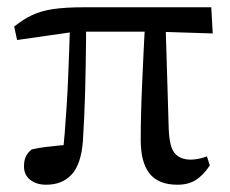

<svg xmlns="http://www.w3.org/2000/svg" viewBox="-20 -495 633 528"><path d="M107 13Q80 13 63 -0.5Q46 -14 46 -37Q46 -55 51.5 -65.5Q57 -76 67 -84Q84 -88 103.5 -90.5Q123 -93 143.5 -95Q164 -97 185 -97L150 -52Q155 -91 158 -129.5Q161 -168 163.5 -207Q166 -246 167.5 -285Q169 -324 170.5 -363Q172 -402 173 -441H217Q217 -407 216.5 -373.5Q216 -340 215.5 -306Q215 -272 214 -238.5Q213 -205 211.5 -172Q210 -139 208 -107Q203 -43 177 -15Q151 13 107 13ZM27 -385 19 -422Q44 -442 68.5 -453.5Q93 -465 126 -470Q159 -475 211 -475H561L565 -403L409 -408H188ZM468 13Q416 13 391.5 -17.5Q367 -48 367 -110Q367 -144 368 -184Q369 -224 371 -267.5Q373 -311 375 -355Q377 -399 380 -441H435L444 -140Q446 -90 461 -73Q476 -56 505 -56Q515 -56 527 -58.5Q539 -61 549 -65L557 -40Q539 -13 518.5 0Q498 13 468 13Z"/></svg>

Font: Source Serif 4 Variable
Style: Regular
Weight: 400
Designer: Frank Grießhammer
Foundry: Adobe
Version: Version 4.005;hotconv 1.1.0;makeotfexe 2.6.0